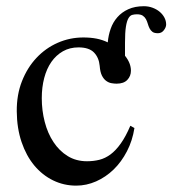

<svg xmlns="http://www.w3.org/2000/svg" viewBox="-20 -580 552 615"><path d="M512.2 -501.5Q512.2 -492.7 504.9 -483.2Q497.6 -473.6 485.8 -473.6Q474.1 -473.6 468.3 -478Q462.4 -482.4 459 -489.3Q455.6 -496.1 453.4 -503.9Q451.2 -511.7 447.5 -518.6Q443.8 -525.4 437.3 -529.8Q430.7 -534.2 418.5 -534.2Q410.2 -534.2 403.3 -532.2Q396.5 -530.3 391.4 -521.5Q386.2 -512.7 383.3 -494.4Q380.4 -476.1 380.4 -442.9V-401.4Q399.4 -377.9 399.4 -353.5Q399.4 -336.4 387.9 -324.2Q376.5 -312 353.5 -312Q346.2 -312 337.4 -313.5Q328.6 -314.9 320.6 -320.6Q312.5 -326.2 306.6 -337.6Q300.8 -349.1 299.3 -369.1Q296.9 -395.5 281 -411.9Q265.1 -428.2 231.4 -428.2Q203.6 -428.2 181.6 -415.8Q159.7 -403.3 144.5 -381.6Q129.4 -359.9 121.6 -330.1Q113.8 -300.3 113.8 -265.6Q113.8 -226.1 123.3 -189.5Q132.8 -152.8 151.4 -124.8Q169.9 -96.7 196.8 -80.1Q223.6 -63.5 258.8 -63.5Q279.3 -63.5 298.1 -68.1Q316.9 -72.8 334 -85.4Q351.1 -98.1 366.9 -120.4Q382.8 -142.6 397.5 -177.2L410.6 -169.9Q404.3 -129.4 386.7 -95.5Q369.1 -61.5 344 -37.1Q318.8 -12.7 287.8 1Q256.8 14.6 224.1 14.6Q184.6 14.6 150.1 -2.2Q115.7 -19 89.8 -50Q64 -81.1 49.1 -125Q34.2 -168.9 33.7 -223.1Q33.2 -276.4 50.3 -319.8Q67.4 -363.3 96.7 -394.5Q126 -425.8 164.8 -442.9Q203.6 -460 247.1 -460Q270 -460 289.1 -456.3Q308.1 -452.6 325.2 -444.3Q327.1 -466.8 334.5 -487.8Q341.8 -508.8 356 -524.9Q370.1 -541 391.1 -550.5Q412.1 -560.1 440.9 -560.1Q455.6 -560.1 468.8 -555.2Q481.9 -550.3 491.5 -542.2Q501 -534.2 506.6 -523.7Q512.2 -513.2 512.2 -501.5Z"/></svg>

Font: Doulos SIL Phon
Style: Regular
Weight: 400
Designer: Walt Agee, Victor Gaultney, Peter Martin, Debbi Hosken, Becca Hirsbrunner
Foundry: SIL International
Version: Version 5.000